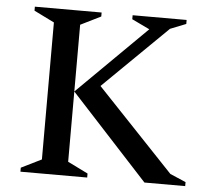

<svg xmlns="http://www.w3.org/2000/svg" viewBox="-49 -712 830 765"><g transform="rotate(5 366.0 -330.0)"><path d="M60 0V-16L141 -56V-604L60 -644V-660H327V-644L246 -604V-56L327 -16V0ZM246 -337 522 -610 451 -644V-660H667V-644L604 -619L348 -368L656 -43L719 -16V0H556Z"/></g></svg>

Font: Spectral Medium
Style: Regular
Weight: 500
Designer: Jean-Baptiste Levee
Foundry: Production Type
Version: Version 2.001